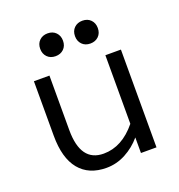

<svg xmlns="http://www.w3.org/2000/svg" viewBox="-122 -758 814 871"><g transform="rotate(-20 285.0 -322.5)"><path d="M70 -209V-472H145V-209Q145 -55 256 -55Q345 -55 415 -141V-472H490V0H415V-75Q383 -37 339 -13.5Q295 10 246 10Q161 10 115.5 -45.5Q70 -101 70 -209ZM147 -600Q147 -625 162.5 -640Q178 -655 202 -655Q227 -655 242 -639.5Q257 -624 257 -600Q257 -575 241.5 -560Q226 -545 202 -545Q177 -545 162 -560.5Q147 -576 147 -600ZM315 -600Q315 -625 330.5 -640Q346 -655 370 -655Q395 -655 410 -639.5Q425 -624 425 -600Q425 -575 409.5 -560Q394 -545 370 -545Q345 -545 330 -560.5Q315 -576 315 -600Z"/></g></svg>

Font: Madhuban Light
Style: Regular
Weight: 300
Designer: jaikishan Patel
Foundry: MagicType
Version: Version 1.000